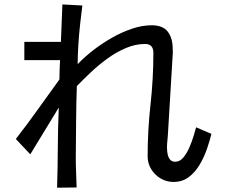

<svg xmlns="http://www.w3.org/2000/svg" viewBox="-20 -828 1040 882"><path d="M242.2 34.2Q245.1 -58.6 245.6 -150.4Q246.1 -242.2 250 -334L119.1 -119.1L52.7 -189.5Q104.5 -255.9 153.8 -325.2Q203.1 -394.5 252.9 -462.9Q252.9 -485.4 253.9 -507.8Q254.9 -530.3 255.9 -551.8H91.8V-635.7H259.8Q261.7 -678.7 263.2 -721.7Q264.6 -764.6 266.6 -807.6L358.4 -802.7Q353.5 -765.6 348.1 -717.3Q342.8 -668.9 339.8 -621.1Q336.9 -573.2 336.9 -536.1V-533.2Q366.2 -564.5 406.2 -595.7Q446.3 -627 492.2 -653.3Q538.1 -679.7 585.4 -695.8Q632.8 -711.9 676.8 -711.9Q728.5 -711.9 751 -682.1Q773.4 -652.3 773.4 -603.5Q773.4 -596.7 773.9 -590.3Q774.4 -584 773.4 -578.1L751 -205.1Q750 -191.4 748.5 -177.7Q747.1 -164.1 747.1 -150.4Q747.1 -137.7 749.5 -122.6Q752 -107.4 760.3 -96.2Q768.6 -85 785.2 -85Q805.7 -85 821.8 -104Q837.9 -123 849.6 -149.9Q861.3 -176.8 869.1 -202.6Q877 -228.5 880.9 -243.2L951.2 -212.9Q943.4 -180.7 930.2 -142.6Q917 -104.5 896.5 -70.3Q876 -36.1 846.7 -14.2Q817.4 7.8 776.4 7.8Q745.1 7.8 717.8 -8.3Q690.4 -24.4 674.3 -51.3Q658.2 -78.1 658.2 -109.4Q658.2 -228.5 671.4 -347.7Q684.6 -466.8 684.6 -585Q684.6 -626 646.5 -626Q602.5 -626 558.6 -607.4Q514.6 -588.9 473.6 -559.1Q432.6 -529.3 397 -495.6Q361.3 -461.9 333 -432.6Q330.1 -350.6 329.6 -268.6Q329.1 -186.5 328.1 -104.5Q328.1 -70.3 329.6 -35.6Q331.1 -1 332 33.2Z"/></svg>

Font: Kosugi
Style: Regular
Weight: 400
Version: Version 4.002